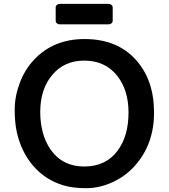

<svg xmlns="http://www.w3.org/2000/svg" viewBox="-20 -963 874 995"><path d="M156.2 -653.3Q257.3 -760.7 418 -760.7Q588.9 -760.7 686 -650.9Q778.3 -546.9 778.3 -379.4Q778.3 -213.4 676.8 -101.6Q628.9 -48.8 562 -18.3Q495.1 12.2 426.5 12.2Q357.9 12.2 309.6 -2.2Q261.2 -16.6 221.4 -42.7Q181.6 -68.8 150.9 -105Q120.1 -141.1 99.1 -184.8Q78.1 -228.5 67.1 -278.1Q56.2 -327.6 56.2 -395.3Q56.2 -462.9 82.3 -532.7Q108.4 -602.5 156.2 -653.3ZM188.5 -382.8Q188.5 -326.7 201.9 -276.4Q215.3 -226.1 243.2 -186.5Q304.7 -100.1 416.5 -100.1Q528.8 -100.1 589.8 -182.6Q646 -258.8 646 -379.9Q646 -494.1 588.9 -568.4Q525.9 -648.9 417 -648.9Q312 -648.9 250 -573.7Q188.5 -500 188.5 -382.8ZM268.6 -855.5V-924.8Q268.6 -932.6 274.9 -937.7Q281.2 -942.9 289.6 -942.9H542.5Q551.3 -942.9 557.6 -937.7Q564 -932.6 564 -924.3V-855Q564 -847.2 557.6 -842Q551.3 -836.9 542.5 -836.9H289.6Q281.2 -836.9 274.9 -842Q268.6 -847.2 268.6 -855.5Z"/></svg>

Font: Capriola
Style: Regular
Weight: 400
Designer: Viktoriya Grabowska
Foundry: Viktoriya Grabowska
Version: Version 1.007